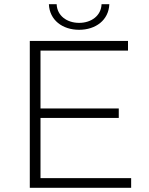

<svg xmlns="http://www.w3.org/2000/svg" viewBox="-20 -895 709 915"><path d="M357 -753C278 -753 216 -799 213 -875C213 -875 250 -875 250 -875C252 -820 299 -786 357 -786C415 -786 462 -820 464 -875C464 -875 501 -875 501 -875C498 -799 436 -753 357 -753ZM173 -333C173 -333 173 -46 173 -46C173 -46 605 -46 605 -46C605 -46 605 0 605 0C605 0 122 0 122 0C122 0 122 -700 122 -700C122 -700 590 -700 590 -700C590 -700 590 -654 590 -654C590 -654 173 -654 173 -654C173 -654 173 -378 173 -378C173 -378 546 -378 546 -378C546 -378 546 -333 546 -333C546 -333 173 -333 173 -333Z"/></svg>

Font: TamingNoise
Style: Regular
Weight: 500
Designer: Julieta Ulanovsky
Foundry: Julieta Ulanovsky
Version: ""